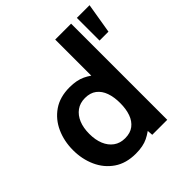

<svg xmlns="http://www.w3.org/2000/svg" viewBox="-201 -900 1059 1059"><g transform="rotate(-45 329.0 -370.0)"><path d="M260 10Q184 10 132.5 -25.5Q81 -61 54.5 -120Q28 -179 28 -249Q28 -319 54.5 -378Q81 -437 132.5 -472.5Q184 -508 260 -508Q315 -508 353 -490Q391 -472 420 -443L390 -417V-750H514V0H397L391 -85L427 -59Q392 -27 354.5 -8.5Q317 10 260 10ZM278 -92Q319 -92 345 -112Q371 -132 383.5 -167Q396 -202 396 -249Q396 -296 383.5 -331Q371 -366 345 -386Q319 -406 278 -406Q239 -406 211.5 -386Q184 -366 169.5 -331Q155 -296 155 -249Q155 -202 169.5 -167Q184 -132 211.5 -112Q239 -92 278 -92ZM559 -573V-750H658L628.5 -573Z"/></g></svg>

Font: Cabin VF Beta
Style: Regular
Weight: 400
Designer: Pablo Impallari
Foundry: Pablo Impallari. http://www.impallari.com Igino Marini. http://www.ikern.com
Version: Version 2.200